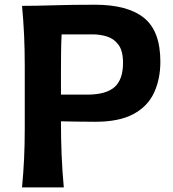

<svg xmlns="http://www.w3.org/2000/svg" viewBox="-20 -809 749 829"><path d="M75.2 0Q81.1 -64 84 -123.5Q86.9 -183.1 86.9 -256.8V-522Q86.9 -597.2 84 -658Q81.1 -718.8 75.2 -783.7Q130.9 -783.7 210.2 -786.1Q289.6 -788.6 390.6 -788.6Q531.2 -788.6 601.8 -731.7Q672.4 -674.8 672.4 -543Q672.4 -467.3 645 -408.4Q617.7 -349.6 555.9 -316.4Q494.1 -283.2 391.1 -283.2Q356.4 -283.2 315.7 -283.9Q274.9 -284.7 243.2 -285.2Q243.2 -206.5 246.1 -138.2Q249 -69.8 255.4 0ZM246.1 -660.6Q244.1 -622.1 243.7 -582Q243.2 -542 243.2 -497.1V-400.4H356.4Q437.5 -400.4 474.4 -432.9Q511.2 -465.3 511.2 -537.6Q511.2 -589.8 491.2 -616.2Q471.2 -642.6 441.2 -651.6Q411.1 -660.6 380.4 -660.6Z"/></svg>

Font: Pinar-FD SemiBold
Style: Regular
Weight: 600
Designer: Amin Abedi
Version: Version 2.000